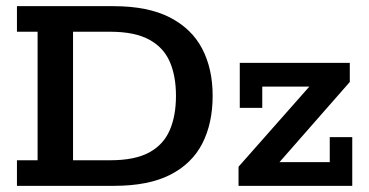

<svg xmlns="http://www.w3.org/2000/svg" viewBox="-20 -603 1196 623"><path d="M35 0V-83H102V-500H35V-583H348Q460 -583 531 -546.5Q602 -510 636 -445Q670 -380 670 -292Q670 -203 636.5 -137.5Q603 -72 532.5 -36Q462 0 350 0ZM217 -83H338Q417 -83 463.5 -108Q510 -133 530.5 -180Q551 -227 551 -292Q551 -357 530.5 -403.5Q510 -450 463 -475Q416 -500 338 -500H217ZM754 0V-62L1012 -354L1026 -322H831V-253H758V-399H1115V-337L858 -44L845 -77H1050V-158H1123V0Z"/></svg>

Font: Rokkitt SemiBold
Style: Regular
Weight: 600
Designer: Vernon Adams
Foundry: Vernon Adams
Version: Version 3.103